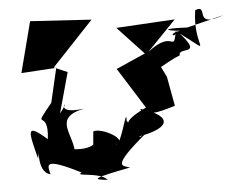

<svg xmlns="http://www.w3.org/2000/svg" viewBox="-56 -820 1207 961"><g transform="rotate(-5 548.0 -339.5)"><path d="M390 -108C321 -68 214 -126 295 -69C304 -163 192 -259 359 -292C179 -270 317 -377 238 -279L294 -482L227 -511L436 -733L129 -752L63 -497L239 -508L199 -336C83 -193 186 -320 166 -156C57 -252 75 -198 109 -63C126 -156 88 4 164 20C153 -26 133 -70 320 25C278 44 410 29 447 73C363 65 376 58 564 21C528 8 464 17 664 -148C567 -95 686 -145 582 -124C783 -149 810 -216 639 -267C667 -213 784 -260 814 -267L787 -415L738 -515C687 -395 768 -483 860 -516C855 -564 981 -500 870 -625C1041 -499 927 -547 957 -735C1033 -764 933 -639 1096 -698L910 -652C780 -659 796 -645 873 -639C795 -628 859 -593 854 -655C828 -512 848 -659 705 -547L851 -698L556 -681L687 -541L540 -476L669 -271C521 -201 599 -185 567 -212C572 -295 532 -93 502 -97C573 -117 439 -191 396 -175Z"/></g></svg>

Font: Asimov Silicon
Style: Regular
Weight: 400
Designer: Google
Version: Version 2.000980; 2014